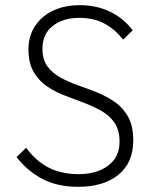

<svg xmlns="http://www.w3.org/2000/svg" viewBox="-20 -712 593 742"><path d="M282 10Q202 10 144 -20.5Q86 -51 44 -105L81 -141Q120 -88 169.5 -63.5Q219 -39 284 -39Q354 -39 398 -72Q442 -105 442 -164Q442 -209 423 -237Q404 -265 372.5 -283Q341 -301 303.5 -315Q266 -329 228.5 -343.5Q191 -358 160 -379.5Q129 -401 109.5 -435Q90 -469 90 -521Q90 -573 115.5 -611.5Q141 -650 185.5 -671Q230 -692 288 -692Q354 -692 406 -666.5Q458 -641 493 -595L456 -559Q423 -600 382.5 -621.5Q342 -643 287 -643Q223 -643 183.5 -611.5Q144 -580 144 -524Q144 -482 163 -456Q182 -430 213.5 -412.5Q245 -395 282.5 -382Q320 -369 357 -354Q394 -339 425.5 -316.5Q457 -294 476 -259Q495 -224 495 -170Q495 -83 437.5 -36.5Q380 10 282 10Z"/></svg>

Font: Outfit Thin ExtraLight
Style: Regular
Weight: 250
Version: Version 1.100;gftools[0.9.27]